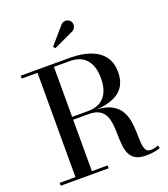

<svg xmlns="http://www.w3.org/2000/svg" viewBox="-173 -1104 1076 1230"><g transform="rotate(-20 365.5 -489.0)"><path d="M209 -378V-389.5H357.5Q405.5 -389.5 438.5 -408.8Q471.5 -428 489 -465.8Q506.5 -503.5 506.5 -559.5Q506.5 -615.5 489 -653.5Q471.5 -691.5 438.5 -711Q405.5 -730.5 357.5 -730.5H28.5V-750H364.5Q442 -750 500.2 -729.5Q558.5 -709 590.8 -666.8Q623 -624.5 623 -559.5Q623 -494.5 592.8 -454.5Q562.5 -414.5 504.8 -396.2Q447 -378 364.5 -378ZM28.5 0V-19.5H355.5V0ZM136 -10.5V-737.5H248V-10.5ZM609.5 5.5Q564 5.5 538.2 -10.2Q512.5 -26 500.8 -52.8Q489 -79.5 486 -113Q483 -146.5 482.5 -182Q482 -217.5 478.8 -251Q475.5 -284.5 463.8 -311.2Q452 -338 426 -354Q400 -370 354 -370H209V-380.5H390.5Q461.5 -380.5 503.2 -360.8Q545 -341 566 -308.8Q587 -276.5 594.2 -237.8Q601.5 -199 602 -160.2Q602.5 -121.5 604.2 -89.2Q606 -57 615.2 -37.5Q624.5 -18 650 -18Q665.5 -18 678.2 -21.2Q691 -24.5 701 -29.5L708 -11Q696 -4.5 669.5 0.5Q643 5.5 609.5 5.5ZM298 -839.5 286.5 -853 383.5 -965Q394.5 -979 408.5 -981.8Q422.5 -984.5 434.8 -979Q447 -973.5 453 -963.5Q459.5 -953.5 458.8 -940.5Q458 -927.5 450.8 -917Q443.5 -906.5 431 -901.5Z"/></g></svg>

Font: Bodoni Moda 11pt Medium
Style: Regular
Weight: 500
Designer: Owen Earl
Foundry: indestructible type
Version: Version 2.004